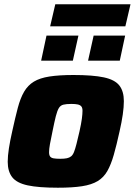

<svg xmlns="http://www.w3.org/2000/svg" viewBox="-20 -868 629 896"><path d="M250 8Q160 8 109 -3Q58 -14 37 -41Q16 -68 16 -113Q16 -140 21.5 -175.5Q27 -211 37 -255Q51 -319 63 -364.5Q75 -410 92.5 -440Q110 -470 138 -487Q166 -504 211 -511Q256 -518 323 -518Q413 -518 464.5 -507Q516 -496 537 -469Q558 -442 558 -396Q558 -369 553 -334Q548 -299 538 -255Q524 -191 511 -145.5Q498 -100 481 -70Q464 -40 436 -23Q408 -6 363 1Q318 8 250 8ZM261 -127Q280 -127 292 -129.5Q304 -132 312 -138.5Q320 -145 325.5 -159Q331 -173 337 -196.5Q343 -220 351 -255Q359 -291 362 -313.5Q365 -336 365 -351Q365 -365 359.5 -371.5Q354 -378 343 -380.5Q332 -383 313 -383Q289 -383 275.5 -379.5Q262 -376 254.5 -363.5Q247 -351 240.5 -325.5Q234 -300 225 -255Q217 -218 213 -195Q209 -172 209 -158Q209 -144 214 -137.5Q219 -131 230.5 -129Q242 -127 261 -127ZM391 -585 417 -702H564L539 -585ZM172 -585 197 -702H346L320 -585ZM214 -745 238 -848H589L565 -745Z"/></svg>

Font: Saira Thin ExtraBold
Style: Italic
Weight: 800
Italic angle: -12°
Version: Version 1.101